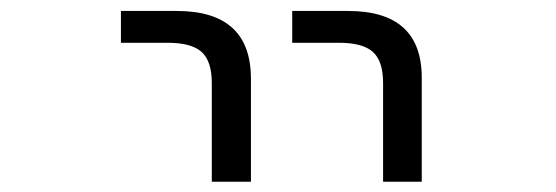

<svg xmlns="http://www.w3.org/2000/svg" viewBox="-20 -540 1040 359"><path d="M526.4 -460V-519.5H630.9Q768.6 -519.5 768.6 -394.5V-200.2H696.3V-384.8Q696.3 -425.8 677.2 -442.9Q658.2 -460 614.3 -460ZM206.1 -460V-519.5H310.5Q448.2 -519.5 449.2 -394.5V-200.2H376V-384.8Q376 -425.8 356.9 -442.9Q337.9 -460 293.9 -460Z"/></svg>

Font: GenEi Gothic M SemiLight
Style: Regular
Weight: 350
Designer: o_tamon (Modified); [Source Han Sans]
Ryoko NISHIZUKA  (kana & ideographs); Paul D. Hunt (Latin, Greek & Cyrillic); Wenl
Version: Version 1.1a;Original Version 1.004